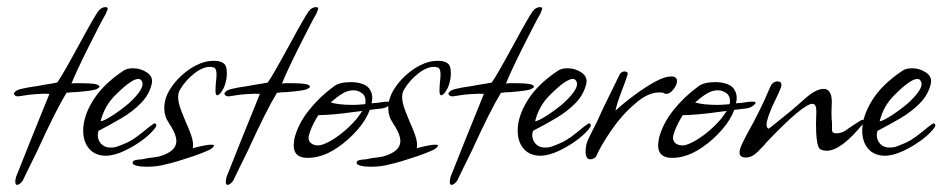

<svg xmlns="http://www.w3.org/2000/svg" viewBox="-20 -427 2650 540"><path d="M28 93Q23 93 23 84Q23 82 23.5 78.5Q24 75 25 71L68 -37L119 -163Q107 -164 84 -162.5Q61 -161 45 -158Q39 -157 35.5 -156.5Q32 -156 30 -156Q22 -156 19 -163Q20 -169 30 -174Q35 -176 42 -177.5Q49 -179 59 -181Q70 -183 78.5 -184Q87 -185 91 -186Q96 -187 101 -188Q106 -189 113 -190Q119 -191 126 -192Q133 -193 141 -195Q149 -206 165 -234Q181 -262 206 -308Q226 -345 238.5 -366.5Q251 -388 256 -395Q265 -407 277 -407Q283 -407 283 -402Q283 -401 278 -389Q272 -379 258 -352Q244 -325 228 -293Q212 -261 199 -233Q186 -205 181 -192Q186 -193 192.5 -193Q199 -193 209 -193Q220 -193 229.5 -192.5Q239 -192 246 -191Q260 -188 260 -183Q260 -181 251 -176Q246 -174 232 -172Q218 -170 195 -168Q189 -168 182 -167.5Q175 -167 167 -166Q137 -117 85 -3Q66 35 56 56Q46 77 44 81Q35 93 28 93Z M277 11Q256 11 240 0Q214 -20 214 -60Q214 -100 242 -145Q270 -190 327 -228Q337 -235 354 -235Q376 -235 393.5 -223Q411 -211 407 -192Q400 -161 376.5 -137Q353 -113 321.5 -94.5Q290 -76 257 -59Q256 -56 255.5 -53Q255 -50 255 -47Q255 -33 264.5 -22.5Q274 -12 291 -12Q304 -12 313 -16Q329 -22 339.5 -27Q350 -32 364 -42Q378 -52 402 -72Q413 -80 415 -80Q421 -80 419 -71Q409 -55 384.5 -36Q360 -17 330.5 -3Q301 11 277 11ZM263 -86Q271 -86 296 -102Q321 -118 343 -137Q381 -172 381 -191Q381 -196 378 -200Q375 -205 369 -205Q350 -205 305 -160Q274 -130 263 -86Z M392 42Q376 42 364 39Q353 36 353 31Q353 23 369 22Q384 21 389 19Q398 17 410 16Q421 14 428 13Q476 -1 476 -30Q476 -50 455 -81Q442 -100 442 -123Q442 -151 459.5 -178Q477 -205 503.5 -225.5Q530 -246 557 -253Q569 -256 582 -256Q603 -256 612 -246Q618 -240 618 -220Q618 -205 613 -189.5Q608 -174 599 -164Q594 -159 591 -159Q586 -159 586 -173L587 -193Q588 -201 588.5 -207Q589 -213 589 -217Q589 -234 582 -237Q574 -239 571 -239Q550 -239 526 -220Q502 -201 487 -176Q481 -167 481 -154Q481 -138 489.5 -116.5Q498 -95 502 -85Q512 -63 517.5 -47Q523 -31 523 -19Q523 -13 522 -10Q527 -12 546 -16Q563 -20 575 -20Q582 -20 582 -17Q582 -16 576 -10Q573 -7 557.5 -0.5Q542 6 521.5 13Q501 20 481 26Q461 32 447 35Q423 42 392 42Z M620 93Q615 93 615 84Q615 82 615.5 78.5Q616 75 617 71L660 -37L711 -163Q699 -164 676 -162.5Q653 -161 637 -158Q631 -157 627.5 -156.5Q624 -156 622 -156Q614 -156 611 -163Q612 -169 622 -174Q627 -176 634 -177.5Q641 -179 651 -181Q662 -183 670.5 -184Q679 -185 683 -186Q688 -187 693 -188Q698 -189 705 -190Q711 -191 718 -192Q725 -193 733 -195Q741 -206 757 -234Q773 -262 798 -308Q818 -345 830.5 -366.5Q843 -388 848 -395Q857 -407 869 -407Q875 -407 875 -402Q875 -401 870 -389Q864 -379 850 -352Q836 -325 820 -293Q804 -261 791 -233Q778 -205 773 -192Q778 -193 784.5 -193Q791 -193 801 -193Q812 -193 821.5 -192.5Q831 -192 838 -191Q852 -188 852 -183Q852 -181 843 -176Q838 -174 824 -172Q810 -170 787 -168Q781 -168 774 -167.5Q767 -167 759 -166Q729 -117 677 -3Q658 35 648 56Q638 77 636 81Q627 93 620 93Z M845 17Q806 17 806 -18Q806 -20 806.5 -25Q807 -30 808 -37Q818 -78 848.5 -116.5Q879 -155 919 -184Q934 -196 967 -196Q986 -196 1000.5 -190.5Q1015 -185 1021 -174Q1027 -164 1027 -151Q1027 -149 1026.5 -145Q1026 -141 1025 -136Q1027 -137 1031.5 -137Q1036 -137 1043 -138Q1050 -139 1056.5 -140Q1063 -141 1070 -141H1074Q1085 -141 1076.5 -132.5Q1068 -124 1054 -122L1020 -118Q1010 -90 985.5 -62Q961 -34 931.5 -13.5Q902 7 876 13Q861 17 845 17ZM973 -132Q979 -132 987.5 -132.5Q996 -133 1007 -134Q1008 -136 1008 -143Q1008 -161 993 -168Q985 -173 973 -173Q958 -173 942.5 -163.5Q927 -154 910 -139Q931 -132 973 -132ZM875 -18Q885 -18 903.5 -27.5Q922 -37 942 -53Q962 -69 978 -87Q983 -92 988 -99.5Q993 -107 999 -115L975 -112Q919 -104 875 -103Q853 -67 848 -43Q847 -30 855 -24Q863 -18 875 -18Z M1022 42Q1006 42 994 39Q983 36 983 31Q983 23 999 22Q1014 21 1019 19Q1028 17 1040 16Q1051 14 1058 13Q1106 -1 1106 -30Q1106 -50 1085 -81Q1072 -100 1072 -123Q1072 -151 1089.5 -178Q1107 -205 1133.5 -225.5Q1160 -246 1187 -253Q1199 -256 1212 -256Q1233 -256 1242 -246Q1248 -240 1248 -220Q1248 -205 1243 -189.5Q1238 -174 1229 -164Q1224 -159 1221 -159Q1216 -159 1216 -173L1217 -193Q1218 -201 1218.5 -207Q1219 -213 1219 -217Q1219 -234 1212 -237Q1204 -239 1201 -239Q1180 -239 1156 -220Q1132 -201 1117 -176Q1111 -167 1111 -154Q1111 -138 1119.5 -116.5Q1128 -95 1132 -85Q1142 -63 1147.5 -47Q1153 -31 1153 -19Q1153 -13 1152 -10Q1157 -12 1176 -16Q1193 -20 1205 -20Q1212 -20 1212 -17Q1212 -16 1206 -10Q1203 -7 1187.5 -0.5Q1172 6 1151.5 13Q1131 20 1111 26Q1091 32 1077 35Q1053 42 1022 42Z M1250 93Q1245 93 1245 84Q1245 82 1245.5 78.5Q1246 75 1247 71L1290 -37L1341 -163Q1329 -164 1306 -162.5Q1283 -161 1267 -158Q1261 -157 1257.5 -156.5Q1254 -156 1252 -156Q1244 -156 1241 -163Q1242 -169 1252 -174Q1257 -176 1264 -177.5Q1271 -179 1281 -181Q1292 -183 1300.5 -184Q1309 -185 1313 -186Q1318 -187 1323 -188Q1328 -189 1335 -190Q1341 -191 1348 -192Q1355 -193 1363 -195Q1371 -206 1387 -234Q1403 -262 1428 -308Q1448 -345 1460.5 -366.5Q1473 -388 1478 -395Q1487 -407 1499 -407Q1505 -407 1505 -402Q1505 -401 1500 -389Q1494 -379 1480 -352Q1466 -325 1450 -293Q1434 -261 1421 -233Q1408 -205 1403 -192Q1408 -193 1414.5 -193Q1421 -193 1431 -193Q1442 -193 1451.5 -192.5Q1461 -192 1468 -191Q1482 -188 1482 -183Q1482 -181 1473 -176Q1468 -174 1454 -172Q1440 -170 1417 -168Q1411 -168 1404 -167.5Q1397 -167 1389 -166Q1359 -117 1307 -3Q1288 35 1278 56Q1268 77 1266 81Q1257 93 1250 93Z M1499 11Q1478 11 1462 0Q1436 -20 1436 -60Q1436 -100 1464 -145Q1492 -190 1549 -228Q1559 -235 1576 -235Q1598 -235 1615.5 -223Q1633 -211 1629 -192Q1622 -161 1598.5 -137Q1575 -113 1543.5 -94.5Q1512 -76 1479 -59Q1478 -56 1477.5 -53Q1477 -50 1477 -47Q1477 -33 1486.5 -22.5Q1496 -12 1513 -12Q1526 -12 1535 -16Q1551 -22 1561.5 -27Q1572 -32 1586 -42Q1600 -52 1624 -72Q1635 -80 1637 -80Q1643 -80 1641 -71Q1631 -55 1606.5 -36Q1582 -17 1552.5 -3Q1523 11 1499 11ZM1485 -86Q1493 -86 1518 -102Q1543 -118 1565 -137Q1603 -172 1603 -191Q1603 -196 1600 -200Q1597 -205 1591 -205Q1572 -205 1527 -160Q1496 -130 1485 -86Z M1640 21Q1627 21 1627 -2Q1627 -21 1636 -39Q1659 -83 1678 -126Q1691 -152 1702.5 -176Q1714 -200 1724 -220Q1730 -226 1736 -226Q1749 -226 1744 -214Q1742 -207 1738.5 -197.5Q1735 -188 1730 -175Q1714 -133 1711 -116Q1739 -141 1768.5 -162.5Q1798 -184 1824 -198Q1850 -212 1868 -212Q1884 -212 1884 -199Q1884 -188 1874 -175.5Q1864 -163 1854 -163Q1849 -163 1846 -166Q1843 -167 1834 -167Q1802 -167 1767 -136Q1730 -105 1700 -61.5Q1670 -18 1656 14Q1649 21 1640 21Z M1870 17Q1831 17 1831 -18Q1831 -20 1831.5 -25Q1832 -30 1833 -37Q1843 -78 1873.5 -116.5Q1904 -155 1944 -184Q1959 -196 1992 -196Q2011 -196 2025.5 -190.5Q2040 -185 2046 -174Q2052 -164 2052 -151Q2052 -149 2051.5 -145Q2051 -141 2050 -136Q2052 -137 2056.5 -137Q2061 -137 2068 -138Q2075 -139 2081.5 -140Q2088 -141 2095 -141H2099Q2110 -141 2101.5 -132.5Q2093 -124 2079 -122L2045 -118Q2035 -90 2010.5 -62Q1986 -34 1956.5 -13.5Q1927 7 1901 13Q1886 17 1870 17ZM1998 -132Q2004 -132 2012.5 -132.5Q2021 -133 2032 -134Q2033 -136 2033 -143Q2033 -161 2018 -168Q2010 -173 1998 -173Q1983 -173 1967.5 -163.5Q1952 -154 1935 -139Q1956 -132 1998 -132ZM1900 -18Q1910 -18 1928.5 -27.5Q1947 -37 1967 -53Q1987 -69 2003 -87Q2008 -92 2013 -99.5Q2018 -107 2024 -115L2000 -112Q1944 -104 1900 -103Q1878 -67 1873 -43Q1872 -30 1880 -24Q1888 -18 1900 -18Z M2078 16Q2060 16 2060 2Q2060 -7 2066.5 -21Q2073 -35 2080 -48Q2099 -82 2115 -114Q2131 -146 2146 -182Q2153 -198 2167 -198Q2182 -198 2176 -180Q2170 -165 2164 -153Q2136 -96 2136 -76Q2136 -67 2142 -65Q2156 -76 2163 -81.5Q2170 -87 2171 -88Q2185 -99 2202.5 -113.5Q2220 -128 2241 -147Q2274 -177 2296 -177Q2323 -177 2319 -128Q2318 -109 2319 -91Q2320 -87 2320 -79.5Q2320 -72 2320 -62Q2320 -52 2332 -52Q2346 -52 2358 -60L2380 -75L2402 -89Q2404 -90 2409 -90Q2415 -90 2409 -81Q2346 -3 2305 -3Q2297 -3 2289 -6Q2282 -9 2279 -23.5Q2276 -38 2275.5 -55Q2275 -72 2275 -81L2276 -114Q2276 -135 2265 -135Q2239 -135 2137 -28Q2129 -18 2112 -1Q2095 16 2078 16Z M2468 11Q2447 11 2431 0Q2405 -20 2405 -60Q2405 -100 2433 -145Q2461 -190 2518 -228Q2528 -235 2545 -235Q2567 -235 2584.5 -223Q2602 -211 2598 -192Q2591 -161 2567.5 -137Q2544 -113 2512.5 -94.5Q2481 -76 2448 -59Q2447 -56 2446.5 -53Q2446 -50 2446 -47Q2446 -33 2455.5 -22.5Q2465 -12 2482 -12Q2495 -12 2504 -16Q2520 -22 2530.5 -27Q2541 -32 2555 -42Q2569 -52 2593 -72Q2604 -80 2606 -80Q2612 -80 2610 -71Q2600 -55 2575.5 -36Q2551 -17 2521.5 -3Q2492 11 2468 11ZM2454 -86Q2462 -86 2487 -102Q2512 -118 2534 -137Q2572 -172 2572 -191Q2572 -196 2569 -200Q2566 -205 2560 -205Q2541 -205 2496 -160Q2465 -130 2454 -86Z"/></svg>

Font: Allison
Style: Regular
Weight: 400
Designer: Robert E. Leuschke
Foundry: Robert E. Leuschke
Version: Version 1.010; ttfautohint (v1.8.3)